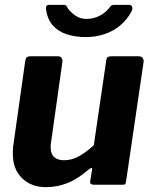

<svg xmlns="http://www.w3.org/2000/svg" viewBox="-20 -762 632 792"><path d="M170 10Q109 10 71 -27Q33 -64 33 -126Q33 -133 33 -141Q33 -149 34 -156L84 -510Q86 -522 90.5 -526Q95 -530 108 -530H218Q229 -530 234 -523Q239 -516 237 -504L190 -171Q189 -166 189 -161.5Q189 -157 189 -154Q189 -126 204 -113.5Q219 -101 244 -101Q278 -101 308.5 -119Q339 -137 367 -163L418 -511Q419 -523 424.5 -526.5Q430 -530 443 -530H551Q563 -530 568.5 -523Q574 -516 572 -504L500 -14Q499 -5 496.5 -2.5Q494 0 486 0H367Q360 0 355.5 -3Q351 -6 352 -14L360 -63Q361 -69 357 -69Q353 -69 346 -63Q300 -23 257.5 -6.5Q215 10 170 10ZM513 -742Q522 -742 525 -734Q528 -726 523 -716Q506 -683 477.5 -658.5Q449 -634 412 -621.5Q375 -609 334 -609Q291 -609 255.5 -620.5Q220 -632 198 -657Q176 -682 170 -722Q169 -730 171 -736Q173 -742 183 -742H244Q252 -742 255 -736Q258 -730 264 -722Q272 -713 282.5 -704Q293 -695 306.5 -689.5Q320 -684 337 -684Q366 -684 391 -697Q416 -710 432 -731Q436 -738 441.5 -740Q447 -742 452 -742Z"/></svg>

Font: Libre Franklin Thin
Style: Bold Italic
Weight: 700
Italic angle: -8°
Version: Version 3.000